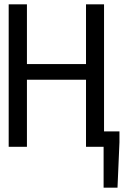

<svg xmlns="http://www.w3.org/2000/svg" viewBox="-20 -676 590 884"><path d="M104 0V-309H376V0H457V188H521L530 -21V-71H459V-656H376V-381H104V-656H20V0Z"/></svg>

Font: Codetta
Style: Regular
Weight: 400
Italic angle: -11°
Designer: Ulrich Proeller
Foundry: PROSA GmbH
Version: Version 2.00;September 29, 2018;FontCreator 11.5.0.2427 64-b